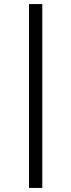

<svg xmlns="http://www.w3.org/2000/svg" viewBox="-20 -758 349 940"><path d="M122 162V-738H187V162Z"/></svg>

Font: REM Medium Light
Style: Regular
Weight: 300
Version: Version 1.005;gftools[0.9.28]